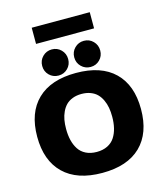

<svg xmlns="http://www.w3.org/2000/svg" viewBox="-152 -1204 1154 1331"><g transform="rotate(-15 425.0 -538.5)"><path d="M202.5 -1088H619V-972H202.5ZM297.5 -719.5Q258 -719.5 231 -746.5Q204 -773.5 204 -813Q204 -852.5 231.2 -879.8Q258.5 -907 297.5 -907Q336.5 -907 363.5 -879.8Q390.5 -852.5 390.5 -813Q390.5 -773.5 363.5 -746.5Q336.5 -719.5 297.5 -719.5ZM593.5 -746.5Q566.5 -719.5 527.5 -719.5Q488.5 -719.5 461.2 -746.5Q434 -773.5 434 -813Q434 -852.5 461.2 -879.8Q488.5 -907 527.5 -907Q566.5 -907 593.5 -879.8Q620.5 -852.5 620.5 -813Q620.5 -773.5 593.5 -746.5ZM43.5 -348Q43.5 -519.5 139.8 -612.8Q236 -706 416.5 -706Q597 -706 692.8 -612.8Q788.5 -519.5 788.5 -348Q788.5 -175.5 692.8 -82.2Q597 11 416.5 11Q236 11 139.8 -82.5Q43.5 -176 43.5 -348ZM582 -348Q582 -383 576.8 -412.8Q571.5 -442.5 559 -469.2Q546.5 -496 528 -514.8Q509.5 -533.5 481 -544.5Q452.5 -555.5 416.5 -555.5Q380.5 -555.5 352 -544.5Q323.5 -533.5 305 -514.8Q286.5 -496 274 -469.2Q261.5 -442.5 256.2 -412.8Q251 -383 251 -348Q251 -304 259.8 -267.5Q268.5 -231 287.2 -201.8Q306 -172.5 339 -156Q372 -139.5 416.5 -139.5Q461 -139.5 494 -156Q527 -172.5 545.8 -201.8Q564.5 -231 573.2 -267.5Q582 -304 582 -348Z"/></g></svg>

Font: League Mono Wide ExtraBold
Style: Regular
Weight: 800
Width: 8
Designer: Tyler Finck
Foundry: The League of Moveable Type / Tyler Finck
Version: Version 2.210